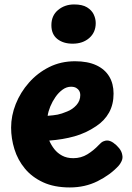

<svg xmlns="http://www.w3.org/2000/svg" viewBox="-20 -823 583 847"><path d="M288.2 3.9Q219.2 3.9 170 -18.9Q120.8 -41.7 89.6 -79.6Q58.4 -117.4 43.7 -164.7Q29 -212 29 -260Q29 -312.6 49.5 -364.1Q70 -415.7 107.7 -458.4Q145.3 -501.2 196.8 -527Q248.3 -552.8 311.1 -552.8Q366.6 -552.8 404.5 -535.3Q442.4 -517.8 461.7 -485.8Q481 -453.9 481 -410Q481 -362.6 461.2 -326.6Q441.3 -290.7 404.1 -266.1Q359.3 -235.8 308.2 -221.5Q257 -207.2 197.3 -202.9Q206.1 -182.4 219.8 -164.9Q233.6 -147.4 254.3 -136.3Q275 -125.2 303.1 -125.2Q337.8 -125.2 365.7 -142.4Q393.6 -159.7 415.4 -183Q426.9 -195.7 435.9 -199.4Q445 -203.2 452 -203.2Q465.6 -203.2 479.8 -193.3Q494.1 -183.4 505.6 -169.2Q517 -154.9 519.3 -139.8Q522.7 -125.6 516.2 -111.8Q509.7 -98.1 502.7 -91.1Q465.7 -51.1 410.3 -23.6Q355 3.9 288.2 3.9ZM190.2 -312.1Q217 -314.1 234.3 -317.4Q251.6 -320.8 276.1 -331.1Q299.8 -340.2 317 -359.3Q334.2 -378.3 334.2 -404Q334.2 -414.1 329.7 -422.1Q325.1 -430.1 316.1 -435.3Q307.1 -440.4 293.3 -440.4Q273.8 -440.4 256.1 -427.6Q238.3 -414.7 224.7 -395Q211 -375.3 201.9 -353.3Q192.9 -331.2 190.2 -312.1ZM300.6 -630.3Q258.8 -630.3 232.7 -651.2Q206.7 -672 206.7 -711.7Q206.7 -754.4 236.2 -778.9Q265.7 -803.4 307 -803.4Q343.2 -803.4 363.9 -790.7Q384.7 -777.9 393.5 -759.1Q402.3 -740.3 402.3 -721.1Q402.3 -680.2 373.8 -655.3Q345.2 -630.3 300.6 -630.3Z"/></svg>

Font: Playpen Sans Arabic
Style: Regular
Weight: 400
Designer: Azza Alameddine, Laura Meseguer, Veronika Burian, José Scaglione
Foundry: TypeTogether
Version: Version 2.000